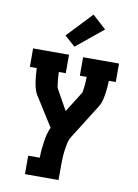

<svg xmlns="http://www.w3.org/2000/svg" viewBox="-105 -855 809 1127"><g transform="rotate(10 300.0 -291.0)"><path d="M125 205V95H194Q194 71 196 48Q198 25 201.5 1.5Q205 -22 210.5 -45Q216 -68 226 -89L115 -265Q105 -282 100 -301.5Q95 -321 92 -340.5Q89 -360 87.5 -380Q86 -400 85 -420H44V-530H258V-420H217Q217 -411 217.5 -403Q218 -395 218.5 -386.5Q219 -378 220 -370Q221 -362 222 -353.5Q223 -345 224 -337Q225 -329 229 -321L296 -201L373 -324Q375 -327 375.5 -330.5Q376 -334 376 -338Q376 -338 376 -338.5Q376 -339 376 -339Q380 -359 381 -379.5Q382 -400 383 -420H342V-530H556V-420H515Q514 -400 512.5 -380Q511 -360 508 -340.5Q505 -321 500 -301.5Q495 -282 485 -265L356 -60Q343 -40 338 -17Q333 6 330 29Q327 52 326 75Q325 98 325 121V205ZM281 -582 218 -638 359 -787 441 -713Z"/></g></svg>

Font: Iosevka Curly Slab XBdEx
Style: Regular
Weight: 800
Width: 7
Monospace: yes
Designer: Belleve Invis
Foundry: Belleve Invis
Version: Version 11.0.0; ttfautohint (v1.8.3)